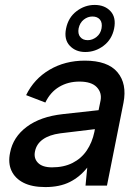

<svg xmlns="http://www.w3.org/2000/svg" viewBox="-20 -753 567 779"><path d="M327 0 334 -73Q304 -35 263 -14.5Q222 6 164 6Q110 6 75.5 -11.5Q41 -29 26.5 -60.5Q12 -92 21 -134Q33 -197 88.5 -238.5Q144 -280 235 -290L380 -306L388 -345Q394 -377 372.5 -399.5Q351 -422 302 -422Q256 -422 220 -400.5Q184 -379 164 -337L86 -367Q118 -433 181 -470Q244 -507 324 -507Q417 -507 456.5 -460Q496 -413 481 -336L414 0ZM365 -229 224 -212Q180 -206 154 -187.5Q128 -169 122 -139Q116 -111 134 -92.5Q152 -74 191 -74Q239 -74 274.5 -92Q310 -110 332 -142.5Q354 -175 363 -218ZM443 -637Q434 -593 400.5 -567.5Q367 -542 326 -542Q287 -542 263 -567.5Q239 -593 248 -637Q257 -682 290.5 -707.5Q324 -733 364 -733Q405 -733 428.5 -707.5Q452 -682 443 -637ZM392 -638Q396 -661 385.5 -673.5Q375 -686 355 -686Q336 -686 320 -673.5Q304 -661 299 -638Q295 -616 305.5 -603Q316 -590 336 -590Q355 -590 371.5 -603Q388 -616 392 -638Z"/></svg>

Font: Albert Sans Medium
Style: Italic
Weight: 500
Italic angle: -11.25°
Designer: Andreas Rasmussen
Foundry: a.Foundry
Version: Version 1.025